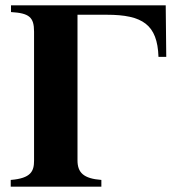

<svg xmlns="http://www.w3.org/2000/svg" viewBox="-20 -696 672 716"><path d="M598 -676H21V-651C89 -647 107 -632 107 -578V-97C107 -58 96 -31 20 -25V0H358V-25C292 -30 269 -52 269 -98V-641H378C512 -641 567 -604 571 -484H600Z"/></svg>

Font: XITS Math
Style: Bold
Weight: 700
Designer: MicroPress Inc., with final additions and corrections provided by Coen Hoffman, Elsevier (retired)
Version: Version 1.302